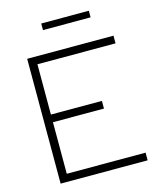

<svg xmlns="http://www.w3.org/2000/svg" viewBox="-126 -953 854 1040"><g transform="rotate(-15 301.0 -432.5)"><path d="M83 0V-700H567V-657H129V-375H415V-332H129V-43H571V0ZM206 -828V-865H473V-828Z"/></g></svg>

Font: Red Hat Display VF
Style: Regular
Weight: 300
Designer: Pentagram, MCKL
Foundry: Pentagram, MCKL
Version: Version 1.023